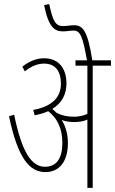

<svg xmlns="http://www.w3.org/2000/svg" viewBox="-20 -916 561 936"><path d="M311 -218C311 -259 302 -296 281 -331C299 -324 320 -321 341 -321C363 -321 387 -324 406 -333V0H432V-596H521V-622H430C407 -769 383 -793 340 -793C324 -793 307 -789 287 -789C249 -789 237 -817 220 -896L195 -891C217 -781 247 -763 287 -763C307 -763 321 -767 339 -767C373 -767 384 -733 404 -622H348V-596H406V-361C386 -351 361 -347 340 -347C314 -347 285 -351 256 -366C249 -372 243 -378 235 -385C283 -414 304 -458 304 -509C304 -580 268 -632 195 -632C159 -632 122 -618 89 -591L101 -568C131 -592 162 -606 195 -606C250 -606 277 -568 277 -509C277 -448 243 -399 142 -380L149 -354C174 -359 196 -365 215 -374C258 -341 284 -291 284 -220C284 -144 256 -103 199 -103C133 -103 86 -176 49 -357L24 -349C67 -143 125 -77 201 -77C267 -77 311 -126 311 -218Z"/></svg>

Font: Noto Sans Devanagari ExtraCondensed Thin
Style: Regular
Weight: 100
Width: 2
Designer: Jelle Bosma - Monotype Design Team
Foundry: Monotype Imaging Inc.
Version: Version 2.004